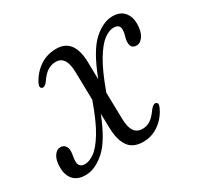

<svg xmlns="http://www.w3.org/2000/svg" viewBox="-108 -576 730 710"><g transform="rotate(-30 257.0 -221.0)"><path d="M285 -350.5 286.5 -275.5Q325 -376.5 366.2 -413.8Q407.5 -451 448 -451Q480 -451 496.8 -431.8Q513.5 -412.5 513.5 -383Q513.5 -349.5 501.2 -331Q489 -312.5 472 -312.5Q447.5 -312.5 448 -340.5Q448 -351 452.2 -363.8Q456.5 -376.5 456.5 -390Q456.5 -412.5 430 -412.5Q411 -412.5 388.8 -396Q366.5 -379.5 341 -337.2Q315.5 -295 287.5 -217.5L290 -104Q291 -34.5 337 -34.5Q355.5 -34.5 370.8 -44.2Q386 -54 404 -79.5Q417 -95.5 426.5 -93Q439 -89 430 -70Q413.5 -34.5 383.2 -13Q353 8.5 316 8.5Q273.5 8.5 253.8 -18.5Q234 -45.5 232.5 -98L231 -160.5Q193.5 -64.5 151.8 -28Q110 8.5 70 8.5Q35 8.5 17.8 -11.5Q0.5 -31.5 1 -65.5Q1 -94 12 -111Q23 -128 39.5 -128Q51.5 -128 58.8 -119.5Q66 -111 66 -97Q66 -87.5 63.8 -76.5Q61.5 -65.5 61.5 -54Q61.5 -28 88.5 -28Q106 -28 128.2 -43.5Q150.5 -59 176 -100.5Q201.5 -142 229.5 -221L227 -341.5Q226 -377.5 214.5 -393.8Q203 -410 182.5 -410Q163.5 -410 147 -399.8Q130.5 -389.5 113.5 -364Q101.5 -348.5 91.5 -351.5Q79.5 -356 88.5 -374.5Q106 -408.5 136.8 -429.8Q167.5 -451 208 -451Q282.5 -451 285 -350.5Z"/></g></svg>

Font: Fraunces 72pt Soft Light
Style: Italic
Weight: 300
Italic angle: -16°
Version: Version 1.000;[b76b70a41]